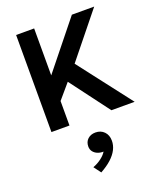

<svg xmlns="http://www.w3.org/2000/svg" viewBox="-188 -814 1083 1301"><g transform="rotate(-20 354.0 -164.0)"><path d="M88.5 0V-700H218.5V-361.5L490.5 -700H651.5L394.5 -381.5L688.5 0H521L309 -282.5L218.5 -176.5V0ZM312.5 372.5 274 321Q308.5 308 335.5 287.2Q362.5 266.5 375 245Q352 246 332.5 238Q313 230 301.2 214.5Q289.5 199 289.5 178Q289.5 144.5 311.2 124.5Q333 104.5 367 104.5Q405 104.5 429.2 129.2Q453.5 154 453.5 195Q453.5 227.5 437.8 258.5Q422 289.5 390.8 318Q359.5 346.5 312.5 372.5Z"/></g></svg>

Font: Geologica Roman Medium
Style: Regular
Weight: 500
Designer: Sindre Bremnes, Frode Helland
Foundry: Monokrom Skriftforlag AS
Version: Version 1.010;gftools[0.9.28]